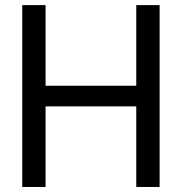

<svg xmlns="http://www.w3.org/2000/svg" viewBox="-20 -743 723 763"><path d="M68.4 -722.7V0H161.1V-320.3H521.5V0H614.3V-722.7H521.5V-402.3H161.1V-722.7Z"/></svg>

Font: Giphurs
Style: Regular
Weight: 400
Version: Version 2.010